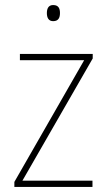

<svg xmlns="http://www.w3.org/2000/svg" viewBox="-20 -742 423 762"><path d="M191 -722C171 -722 166 -706 166 -690C166 -673 172 -658 191 -658C212 -658 218 -672 218 -690C218 -706 214 -722 191 -722ZM347 0V-25H69L348 -510V-528H59V-503H314L37 -20V0Z"/></svg>

Font: Noto Sans Thai Looped SemiCondensed Thin
Style: Regular
Weight: 100
Width: 4
Designer: Sasikarn Vongin, Ben Mitchell
Foundry: The Fontpad Ltd
Version: Version 1.001